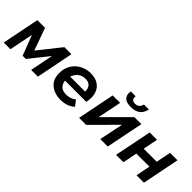

<svg xmlns="http://www.w3.org/2000/svg" viewBox="121 -1670 2598 2598"><g transform="rotate(45 1420.0 -371.0)"><path d="M133 -536H280L395 -215L650 -536H785L679 0H550L616 -333L394 -54H333L222 -343L154 0H26Z M1118 6Q999 6 923.5 -56.5Q848 -119 848 -238Q848 -300.5 867.2 -351Q886.5 -401.5 920.5 -439.2Q954.5 -477 999 -501Q1068 -539 1152 -539Q1233.5 -539 1287 -508.8Q1340.5 -478.5 1366.8 -426.2Q1393 -374 1393 -308Q1393 -266 1383 -222H977Q981 -167 1016.5 -132.5Q1052 -98 1122 -98Q1199 -98 1262 -146L1323 -67Q1241 6 1118 6ZM1274 -309Q1274 -436 1155 -436Q1091 -436 1048.5 -400.5Q1006 -365 987 -309Z M1574 -536H1717L1647 -194L1989 -536H2123L2016 0H1873L1944 -344L1602 0H1467ZM1859 -598Q1772 -598 1739 -631Q1706 -664 1706 -711Q1706 -728 1710 -748H1802Q1800 -737 1800 -728Q1800 -704.5 1815 -687.2Q1830 -670 1868 -670Q1904 -670 1928 -690Q1952 -710 1960 -748H2055Q2025 -598 1859 -598Z M2282 -536H2423L2381 -323H2630L2673 -536H2815L2708 0H2566L2607 -206H2357L2316 0H2175Z"/></g></svg>

Font: Argentum Sans Medium
Style: Italic
Weight: 500
Italic angle: -11°
Designer: Julieta Ulanovsky (font), Cristiano Sobral (main changes and remaster)
Foundry: Julieta Ulanovsky (font), Cristiano Sobral (main changes and remaster)
Version: Version 2.007;June 15, 2022;FontCreator 14.0.0.2814 64-bit; 